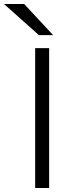

<svg xmlns="http://www.w3.org/2000/svg" viewBox="-74 -941 368 961"><path d="M102 0V-700H172V0ZM121 -765 -54 -921H47L192 -765Z"/></svg>

Font: Overpass Light
Style: Regular
Weight: 300
Designer: Delve Withrington, Dave Bailey, Thomas Jockin
Foundry: Delve Fonts LLC
Version: Version 4.000; ttfautohint (v1.8.3)